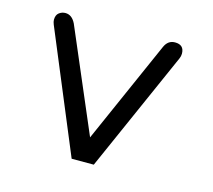

<svg xmlns="http://www.w3.org/2000/svg" viewBox="-77 -564 744 671"><g transform="rotate(15 294.5 -229.0)"><path d="M478.5 -471.7Q511.7 -471.7 511.7 -439.5Q511.7 -430.7 507.8 -421.9L314.5 14.6H234.4L52.7 -421.9Q48.8 -431.6 48.8 -438.5Q48.8 -456.1 59.1 -463.9Q69.3 -471.7 82 -471.7Q105.5 -471.7 119.1 -444.3L277.3 -74.2L441.4 -445.3Q453.1 -471.7 478.5 -471.7Z"/></g></svg>

Font: Jura
Style: DemiBold
Weight: 600
Version: Version 2.4